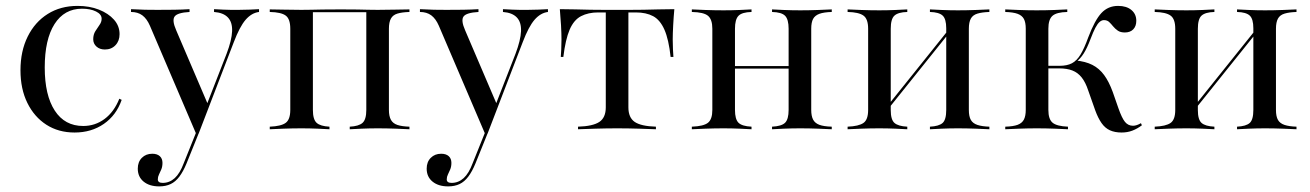

<svg xmlns="http://www.w3.org/2000/svg" viewBox="-20 -447 4530 664"><path d="M237.9 11.3Q182.3 11.3 140.3 -15.7Q98.4 -42.7 74.6 -91.1Q50.8 -139.5 50.8 -204Q50.8 -270.2 75.8 -320.6Q100.8 -371 145.2 -398.8Q189.5 -426.6 248.4 -426.6Q289.5 -426.6 322.2 -413.7Q354.8 -400.8 374.2 -379Q393.5 -357.3 393.5 -329Q393.5 -305.6 379.4 -290.7Q365.3 -275.8 342.7 -275.8Q325 -275.8 313.7 -285.9Q302.4 -296 302.4 -311.3Q302.4 -327.4 309.7 -339.1Q316.9 -350.8 324.2 -360.9Q331.5 -371 331.5 -382.3Q331.5 -397.6 312.1 -407.3Q292.7 -416.9 263.7 -416.9Q202.4 -416.9 168.5 -363.7Q134.7 -310.5 134.7 -213.7Q134.7 -117.7 169.4 -64.5Q204 -11.3 267.7 -11.3Q308.9 -11.3 341.5 -35.5Q374.2 -59.7 392.7 -105.6L400.8 -101.6Q382.3 -48.4 339.1 -18.5Q296 11.3 237.9 11.3Z M658.1 15.3 498.4 -358.1Q487.9 -382.3 472.2 -394Q456.5 -405.6 433.1 -405.6V-415.3Q461.3 -413.7 481.5 -413.3Q501.6 -412.9 524.2 -412.9Q555.6 -412.9 582.7 -413.3Q609.7 -413.7 635.5 -415.3V-405.6Q593.5 -403.2 583.9 -389.9Q574.2 -376.6 589.5 -341.9L699.2 -85.5L691.1 -75L763.7 -261.3Q781.5 -308.1 782.7 -339.1Q783.9 -370.2 768.1 -386.7Q752.4 -403.2 720.2 -405.6V-415.3Q738.7 -414.5 752 -413.7Q765.3 -412.9 778.2 -412.9Q791.1 -412.9 805.6 -412.9Q823.4 -412.9 842.7 -413.7Q862.1 -414.5 875.8 -415.3V-405.6Q850 -402.4 829.4 -378.6Q808.9 -354.8 788.7 -301.6L666.9 15.3ZM530.6 197.6Q496.8 197.6 476.6 181Q456.5 164.5 456.5 136.3Q456.5 112.9 470.6 98.8Q484.7 84.7 506.5 84.7Q523.4 84.7 532.7 93.1Q541.9 101.6 541.9 116.1Q541.9 129 537.9 138.7Q533.9 148.4 529.8 156.5Q525.8 164.5 525.8 173.4Q525.8 185.5 542.7 185.5Q566.1 185.5 584.3 169Q602.4 152.4 615.3 117.7L662.9 -0.8L670.2 6.5L625 118.5Q613.7 146 600.4 163.7Q587.1 181.5 570.2 189.5Q553.2 197.6 530.6 197.6Z M912.9 0V-8.9Q952.4 -10.5 968.1 -22.2Q983.9 -33.9 983.9 -66.9V-347.6Q983.9 -381.5 968.1 -393.1Q952.4 -404.8 912.9 -405.6V-414.5Q928.2 -414.5 960.1 -413.7Q991.9 -412.9 1021.8 -412.9Q1040.3 -412.9 1056.9 -413.3Q1073.4 -413.7 1096.4 -414.1Q1119.4 -414.5 1158.9 -414.5Q1196 -414.5 1216.9 -414.1Q1237.9 -413.7 1252.8 -413.3Q1267.7 -412.9 1286.3 -412.9Q1316.9 -412.9 1348.8 -413.7Q1380.6 -414.5 1396 -414.5V-405.6Q1370.2 -404.8 1354.4 -400Q1338.7 -395.2 1331.9 -382.7Q1325 -370.2 1325 -347.6V-66.9Q1325 -45.2 1331.9 -32.7Q1338.7 -20.2 1354.4 -14.9Q1370.2 -9.7 1396 -8.9V0Q1380.6 -0.8 1348.8 -2Q1316.9 -3.2 1286.3 -3.2Q1258.1 -3.2 1230.6 -2Q1203.2 -0.8 1189.5 0V-8.9Q1221 -10.5 1233.9 -22.2Q1246.8 -33.9 1246.8 -66.9V-406.5L1248.4 -404.8H1060.5L1062.1 -406.5V-66.9Q1062.1 -33.9 1075 -22.2Q1087.9 -10.5 1119.4 -8.9V0Q1105.6 -0.8 1078.2 -2Q1050.8 -3.2 1022.6 -3.2Q991.9 -3.2 960.1 -2Q928.2 -0.8 912.9 0Z M1657.3 15.3 1497.6 -358.1Q1487.1 -382.3 1471.4 -394Q1455.6 -405.6 1432.3 -405.6V-415.3Q1460.5 -413.7 1480.6 -413.3Q1500.8 -412.9 1523.4 -412.9Q1554.8 -412.9 1581.9 -413.3Q1608.9 -413.7 1634.7 -415.3V-405.6Q1592.7 -403.2 1583.1 -389.9Q1573.4 -376.6 1588.7 -341.9L1698.4 -85.5L1690.3 -75L1762.9 -261.3Q1780.6 -308.1 1781.9 -339.1Q1783.1 -370.2 1767.3 -386.7Q1751.6 -403.2 1719.4 -405.6V-415.3Q1737.9 -414.5 1751.2 -413.7Q1764.5 -412.9 1777.4 -412.9Q1790.3 -412.9 1804.8 -412.9Q1822.6 -412.9 1841.9 -413.7Q1861.3 -414.5 1875 -415.3V-405.6Q1849.2 -402.4 1828.6 -378.6Q1808.1 -354.8 1787.9 -301.6L1666.1 15.3ZM1529.8 197.6Q1496 197.6 1475.8 181Q1455.6 164.5 1455.6 136.3Q1455.6 112.9 1469.8 98.8Q1483.9 84.7 1505.6 84.7Q1522.6 84.7 1531.9 93.1Q1541.1 101.6 1541.1 116.1Q1541.1 129 1537.1 138.7Q1533.1 148.4 1529 156.5Q1525 164.5 1525 173.4Q1525 185.5 1541.9 185.5Q1565.3 185.5 1583.5 169Q1601.6 152.4 1614.5 117.7L1662.1 -0.8L1669.4 6.5L1624.2 118.5Q1612.9 146 1599.6 163.7Q1586.3 181.5 1569.4 189.5Q1552.4 197.6 1529.8 197.6Z M1979 0V-8.9Q2030.6 -10.5 2052.8 -25.4Q2075 -40.3 2075 -75.8V-404H2048.4Q2014.5 -404 1989.5 -391.1Q1964.5 -378.2 1950 -344.4Q1935.5 -310.5 1928.2 -250H1919.4Q1920.2 -261.3 1921 -276.6Q1921.8 -291.9 1921.8 -310.5Q1921.8 -329.8 1920.2 -359.7Q1918.5 -389.5 1916.1 -415.3Q1945.2 -415.3 1971.4 -414.5Q1997.6 -413.7 2022.2 -413.3Q2046.8 -412.9 2069.4 -412.9Q2091.9 -412.9 2113.7 -412.9Q2135.5 -412.9 2158.5 -412.9Q2181.5 -412.9 2205.6 -413.3Q2229.8 -413.7 2256.5 -414.5Q2283.1 -415.3 2312.1 -415.3Q2309.7 -389.5 2308.1 -359.7Q2306.5 -329.8 2306.5 -310.5Q2306.5 -291.9 2307.3 -276.6Q2308.1 -261.3 2308.9 -250H2299.2Q2292.7 -310.5 2277.8 -344.4Q2262.9 -378.2 2238.7 -391.1Q2214.5 -404 2179 -404H2153.2V-75.8Q2153.2 -40.3 2175 -25.4Q2196.8 -10.5 2248.4 -8.9V0Q2228.2 -0.8 2189.9 -2Q2151.6 -3.2 2114.5 -3.2Q2077.4 -3.2 2039.1 -2Q2000.8 -0.8 1979 0Z M2650 0V-8.9Q2683.1 -10.5 2695.2 -22.6Q2707.3 -34.7 2707.3 -66.9V-347.6Q2707.3 -379.8 2695.2 -392.3Q2683.1 -404.8 2650 -405.6V-414.5Q2663.7 -413.7 2691.1 -412.5Q2718.5 -411.3 2747.6 -411.3Q2777.4 -411.3 2809.3 -412.5Q2841.1 -413.7 2856.5 -414.5V-405.6Q2829 -404.8 2813.7 -399.2Q2798.4 -393.5 2791.9 -381.5Q2785.5 -369.4 2785.5 -347.6V-66.9Q2785.5 -46 2791.9 -33.5Q2798.4 -21 2813.7 -15.3Q2829 -9.7 2856.5 -8.9V0Q2841.1 -0.8 2809.3 -2Q2777.4 -3.2 2747.6 -3.2Q2718.5 -3.2 2691.1 -2Q2663.7 -0.8 2650 0ZM2372.6 0V-8.9Q2413.7 -10.5 2428.6 -22.6Q2443.5 -34.7 2443.5 -66.9V-347.6Q2443.5 -379.8 2428.6 -392.3Q2413.7 -404.8 2372.6 -405.6V-414.5Q2387.9 -413.7 2419.8 -412.5Q2451.6 -411.3 2482.3 -411.3Q2510.5 -411.3 2537.9 -412.5Q2565.3 -413.7 2579 -414.5V-405.6Q2546 -404.8 2533.9 -392.3Q2521.8 -379.8 2521.8 -347.6V-66.9Q2521.8 -34.7 2533.9 -22.6Q2546 -10.5 2579 -8.9V0Q2565.3 -0.8 2537.9 -2Q2510.5 -3.2 2482.3 -3.2Q2451.6 -3.2 2419.8 -2Q2387.9 -0.8 2372.6 0ZM2492.7 -209.7V-218.5H2735.5V-209.7Z M3196 0V-8.9Q3227.4 -10.5 3239.9 -21.8Q3252.4 -33.1 3252.4 -66.9V-349.2Q3252.4 -381.5 3239.9 -393.1Q3227.4 -404.8 3196 -405.6V-414.5Q3209.7 -413.7 3237.1 -412.5Q3264.5 -411.3 3292.7 -411.3Q3322.6 -411.3 3354.4 -412.5Q3386.3 -413.7 3401.6 -414.5V-405.6Q3376.6 -404.8 3360.5 -400Q3344.4 -395.2 3337.5 -382.7Q3330.6 -370.2 3330.6 -347.6V-66.9Q3330.6 -44.4 3337.5 -32.3Q3344.4 -20.2 3360.5 -14.9Q3376.6 -9.7 3401.6 -8.9V0Q3386.3 -0.8 3354.4 -2Q3322.6 -3.2 3292.7 -3.2Q3264.5 -3.2 3237.1 -2Q3209.7 -0.8 3196 0ZM2911.3 0V-8.9Q2950 -10.5 2966.1 -21.8Q2982.3 -33.1 2982.3 -66.9V-347.6Q2982.3 -381.5 2966.1 -393.1Q2950 -404.8 2911.3 -405.6V-414.5Q2926.6 -413.7 2958.5 -412.5Q2990.3 -411.3 3021 -411.3Q3049.2 -411.3 3076.6 -412.5Q3104 -413.7 3117.7 -414.5V-405.6Q3086.3 -404.8 3073.4 -393.1Q3060.5 -381.5 3060.5 -347.6V-66.1Q3060.5 -33.1 3073.4 -21.8Q3086.3 -10.5 3117.7 -8.9V0Q3104 -0.8 3076.6 -2Q3049.2 -3.2 3021 -3.2Q2990.3 -3.2 2958.5 -2Q2926.6 -0.8 2911.3 0ZM3048.4 -66.1 3042.7 -72.6 3264.5 -349.2 3270.2 -342.7Z M3858.9 11.3Q3835.5 11.3 3818.5 3.6Q3801.6 -4 3789.5 -21.4Q3777.4 -38.7 3767.7 -65.3L3743.5 -133.9Q3733.9 -162.9 3720.6 -179.4Q3707.3 -196 3688.7 -203.2Q3670.2 -210.5 3642.7 -210.5H3599.2V-219.4H3644.4Q3670.2 -219.4 3687.1 -228.2Q3704 -237.1 3716.9 -258.5Q3729.8 -279.8 3743.5 -317.7Q3766.1 -377.4 3789.1 -402Q3812.1 -426.6 3846.8 -426.6Q3875.8 -426.6 3892.7 -412.5Q3909.7 -398.4 3909.7 -375Q3909.7 -356.5 3899.2 -345.6Q3888.7 -334.7 3870.2 -334.7Q3854.8 -334.7 3845.6 -341.1Q3836.3 -347.6 3829.4 -356Q3822.6 -364.5 3815.7 -371Q3808.9 -377.4 3797.6 -377.4Q3790.3 -377.4 3783.1 -371.4Q3775.8 -365.3 3768.1 -350.8Q3760.5 -336.3 3750.8 -310.5Q3739.5 -280.6 3727.8 -262.1Q3716.1 -243.5 3700.8 -232.3L3699.2 -237.9Q3733.9 -234.7 3757.7 -222.6Q3781.5 -210.5 3798.4 -187.5Q3815.3 -164.5 3828.2 -129L3847.6 -73.4Q3859.7 -38.7 3870.6 -25.4Q3881.5 -12.1 3898.4 -12.1Q3910.5 -12.1 3925.8 -21L3929 -13.7Q3912.9 -1.6 3896 4.8Q3879 11.3 3858.9 11.3ZM3456.5 0V-8.9Q3483.9 -9.7 3499.2 -15.3Q3514.5 -21 3521 -33.5Q3527.4 -46 3527.4 -66.9V-347.6Q3527.4 -369.4 3521 -381.5Q3514.5 -393.5 3499.2 -399.2Q3483.9 -404.8 3456.5 -405.6V-414.5Q3471.8 -413.7 3503.2 -412.5Q3534.7 -411.3 3565.3 -411.3Q3597.6 -411.3 3627 -412.5Q3656.5 -413.7 3671 -414.5V-405.6Q3633.9 -404.8 3619.8 -392.3Q3605.6 -379.8 3605.6 -347.6V-66.9Q3605.6 -34.7 3620.2 -22.6Q3634.7 -10.5 3673.4 -8.9V0Q3658.1 -0.8 3627.4 -2Q3596.8 -3.2 3565.3 -3.2Q3535.5 -3.2 3504 -2Q3472.6 -0.8 3456.5 0Z M4258.1 0V-8.9Q4289.5 -10.5 4302 -21.8Q4314.5 -33.1 4314.5 -66.9V-349.2Q4314.5 -381.5 4302 -393.1Q4289.5 -404.8 4258.1 -405.6V-414.5Q4271.8 -413.7 4299.2 -412.5Q4326.6 -411.3 4354.8 -411.3Q4384.7 -411.3 4416.5 -412.5Q4448.4 -413.7 4463.7 -414.5V-405.6Q4438.7 -404.8 4422.6 -400Q4406.5 -395.2 4399.6 -382.7Q4392.7 -370.2 4392.7 -347.6V-66.9Q4392.7 -44.4 4399.6 -32.3Q4406.5 -20.2 4422.6 -14.9Q4438.7 -9.7 4463.7 -8.9V0Q4448.4 -0.8 4416.5 -2Q4384.7 -3.2 4354.8 -3.2Q4326.6 -3.2 4299.2 -2Q4271.8 -0.8 4258.1 0ZM3973.4 0V-8.9Q4012.1 -10.5 4028.2 -21.8Q4044.4 -33.1 4044.4 -66.9V-347.6Q4044.4 -381.5 4028.2 -393.1Q4012.1 -404.8 3973.4 -405.6V-414.5Q3988.7 -413.7 4020.6 -412.5Q4052.4 -411.3 4083.1 -411.3Q4111.3 -411.3 4138.7 -412.5Q4166.1 -413.7 4179.8 -414.5V-405.6Q4148.4 -404.8 4135.5 -393.1Q4122.6 -381.5 4122.6 -347.6V-66.1Q4122.6 -33.1 4135.5 -21.8Q4148.4 -10.5 4179.8 -8.9V0Q4166.1 -0.8 4138.7 -2Q4111.3 -3.2 4083.1 -3.2Q4052.4 -3.2 4020.6 -2Q3988.7 -0.8 3973.4 0ZM4110.5 -66.1 4104.8 -72.6 4326.6 -349.2 4332.3 -342.7Z"/></svg>

Font: Playfair 144pt
Style: Regular
Weight: 400
Designer: Claus Eggers Sørensen
Foundry: Claus Eggers Sørensen
Version: Version 2.001;gftools[0.9.30]